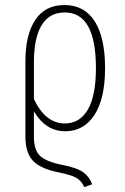

<svg xmlns="http://www.w3.org/2000/svg" viewBox="-20 -551 503 771"><path d="M232.9 111.8Q288.6 122.6 313.7 140.4Q338.9 158.2 350.1 189L318.8 200.2Q306.6 174.8 286.6 163.1Q266.6 151.4 214.8 141.1Q142.6 126.5 112.3 94.5Q82 62.5 82 -2.9V-305.2Q82 -411.1 121.6 -470.9Q161.1 -530.8 238.8 -530.8Q318.8 -530.8 360.4 -465.3Q401.9 -399.9 401.9 -277.8Q401.9 -153.8 358.9 -88.9Q315.9 -23.9 242.2 -23.9Q163.1 -23.9 116.2 -104V-2Q116.2 51.8 141.1 75.2Q166 98.6 232.9 111.8ZM240.2 -501Q178.2 -501 147.2 -450Q116.2 -398.9 116.2 -300.8V-152.8Q163.1 -55.2 240.2 -55.2Q299.8 -55.2 332.5 -110.6Q365.2 -166 365.2 -277.8Q365.2 -501 240.2 -501Z"/></svg>

Font: Fira Sans Compressed UltraLight
Style: Regular
Weight: 200
Width: 1
Designer: Carrois Corporate & Edenspiekermann AG
Foundry: Carrois Corporate GbR & Edenspiekermann AG
Version: Version 4.203;PS 004.203;hotconv 1.0.88;makeotf.lib2.5.64775